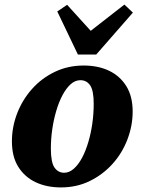

<svg xmlns="http://www.w3.org/2000/svg" viewBox="-20 -802 627 838"><path d="M246 16Q184 16 136 -6.5Q88 -29 60 -73.5Q32 -118 32 -185Q32 -248 55 -307.5Q78 -367 120 -414Q162 -461 219.5 -488.5Q277 -516 345 -516Q408 -516 455.5 -493.5Q503 -471 531 -426.5Q559 -382 559 -315Q559 -253 536 -193Q513 -133 471 -86.5Q429 -40 372 -12Q315 16 246 16ZM260 -48Q282 -48 302 -65.5Q322 -83 338 -113Q354 -143 365.5 -182Q377 -221 383 -263.5Q389 -306 389 -349Q389 -407 373.5 -429.5Q358 -452 331 -452Q308 -452 288.5 -434.5Q269 -417 253 -387Q237 -357 225.5 -318Q214 -279 208 -237Q202 -195 202 -154Q202 -93 218 -70.5Q234 -48 260 -48ZM273 -781 409 -631H329L523 -782L560 -747L400 -564H320L230 -752Z"/></svg>

Font: Source Serif 4 ExtraBold
Style: Italic
Weight: 800
Italic angle: -12°
Designer: Frank Grießhammer
Foundry: Adobe Systems Incorporated
Version: Version 4.004;hotconv 1.0.116;makeotfexe 2.5.65601